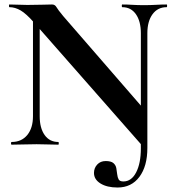

<svg xmlns="http://www.w3.org/2000/svg" viewBox="-20 -645 775 856"><path d="M626 18 133 -543Q97 -584 72 -598.5Q47 -613 22 -613Q20 -613 20 -619Q20 -625 22 -625Q42 -625 63 -624Q84 -623 102 -623Q138 -623 167 -624Q196 -625 212 -625Q225 -625 231.5 -613.5Q238 -602 262 -573L629 -150L637 15ZM504 191Q457 191 428 173Q399 155 399 126Q399 104 413.5 88.5Q428 73 451 73Q475 73 485.5 82Q496 91 498.5 104.5Q501 118 502.5 132Q504 146 509 155Q514 164 530 164Q566 164 587 123.5Q608 83 608 16L637 15Q637 96 601.5 143.5Q566 191 504 191ZM32 0Q29 0 29 -6Q29 -12 32 -12Q76 -12 101.5 -43Q127 -74 127 -127V-602L157 -600V-127Q157 -74 179 -43Q201 -12 240 -12Q242 -12 242 -6Q242 0 240 0Q218 0 194.5 -1Q171 -2 143 -2Q113 -2 84.5 -1Q56 0 32 0ZM608 16V-497Q608 -550 586 -581.5Q564 -613 525 -613Q523 -613 523 -619Q523 -625 525 -625Q547 -625 570.5 -623.5Q594 -622 622 -622Q649 -622 675 -623.5Q701 -625 723 -625Q725 -625 725 -619Q725 -613 723 -613Q683 -613 660 -581.5Q637 -550 637 -497V15Z"/></svg>

Font: Cormorant Garamond Light
Style: Regular
Weight: 300
Designer: Christian Thalmann (Catharsis Fonts)
Foundry: Catharsis Fonts
Version: Version 4.001